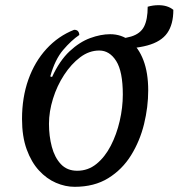

<svg xmlns="http://www.w3.org/2000/svg" viewBox="-20 -706 689 741"><path d="M268 15Q232 15 196 -0.5Q160 -16 130.5 -48Q101 -80 83 -129.5Q65 -179 65 -247Q65 -330 89.5 -399Q114 -468 159.5 -517.5Q205 -567 266 -591Q277 -591 281.5 -585Q286 -579 286 -571Q255 -550 223.5 -513Q192 -476 174 -411L181 -409Q210 -472 248.5 -508Q287 -544 328 -559Q369 -574 405 -574Q449 -574 482 -548Q515 -522 533.5 -473.5Q552 -425 552 -357Q552 -293 536 -227.5Q520 -162 486 -107Q452 -52 398 -18.5Q344 15 268 15ZM278 -47Q320 -47 352.5 -73.5Q385 -100 407.5 -143.5Q430 -187 442 -239Q454 -291 454 -341Q454 -430 428.5 -470.5Q403 -511 363 -511Q324 -511 289.5 -485Q255 -459 227.5 -417Q200 -375 184.5 -325Q169 -275 169 -228Q169 -181 180 -139.5Q191 -98 215 -72.5Q239 -47 278 -47ZM405 -516 385 -554Q450 -554 486 -565Q522 -576 536 -603.5Q550 -631 550 -680Q560 -683 570.5 -684.5Q581 -686 592 -686Q627 -686 649 -668Q649 -612 625.5 -578.5Q602 -545 548.5 -530.5Q495 -516 405 -516Z"/></svg>

Font: Merienda
Style: Regular
Weight: 400
Designer: Eduardo Rodriguez Tunni
Foundry: Eduardo Rodriguez Tunni
Version: Version 2.001